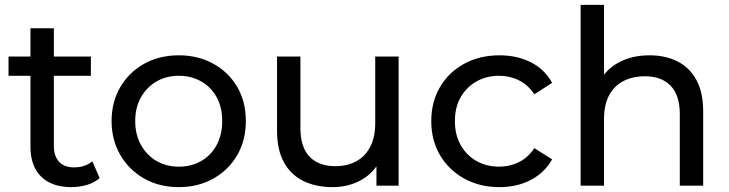

<svg xmlns="http://www.w3.org/2000/svg" viewBox="-20 -762 2993 788"><path d="M273 6Q193 6 149 -37Q105 -80 105 -160V-646H201V-164Q201 -121 222.5 -98Q244 -75 284 -75Q329 -75 359 -100L389 -31Q367 -12 336.5 -3Q306 6 273 6ZM15 -451V-530H353V-451Z M714 6Q634 6 572 -29Q510 -64 474 -125.5Q438 -187 438 -265Q438 -344 474 -405Q510 -466 572 -500.5Q634 -535 714 -535Q793 -535 855.5 -500.5Q918 -466 953.5 -405.5Q989 -345 989 -265Q989 -186 953.5 -125Q918 -64 855.5 -29Q793 6 714 6ZM714 -78Q765 -78 805.5 -101Q846 -124 869 -166.5Q892 -209 892 -265Q892 -322 869 -363.5Q846 -405 805.5 -428Q765 -451 714 -451Q663 -451 623 -428Q583 -405 559 -363.5Q535 -322 535 -265Q535 -209 559 -166.5Q583 -124 623 -101Q663 -78 714 -78Z M1345 6Q1277 6 1225.5 -19Q1174 -44 1145.5 -95.5Q1117 -147 1117 -225V-530H1213V-236Q1213 -158 1250.5 -119Q1288 -80 1356 -80Q1406 -80 1443 -100.5Q1480 -121 1500 -160.5Q1520 -200 1520 -256V-530H1616V0H1525V-143L1540 -105Q1514 -52 1462 -23Q1410 6 1345 6Z M2030 6Q1949 6 1885.5 -29Q1822 -64 1786 -125Q1750 -186 1750 -265Q1750 -344 1786 -405Q1822 -466 1885.5 -500.5Q1949 -535 2030 -535Q2102 -535 2158.5 -506.5Q2215 -478 2246 -422L2173 -375Q2147 -414 2109.5 -432.5Q2072 -451 2029 -451Q1977 -451 1936 -428Q1895 -405 1871 -363.5Q1847 -322 1847 -265Q1847 -208 1871 -166Q1895 -124 1936 -101Q1977 -78 2029 -78Q2072 -78 2109.5 -96.5Q2147 -115 2173 -154L2246 -108Q2215 -53 2158.5 -23.5Q2102 6 2030 6Z M2646 -535Q2711 -535 2760.5 -510Q2810 -485 2838 -434Q2866 -383 2866 -305V0H2770V-294Q2770 -371 2732.5 -410Q2695 -449 2627 -449Q2576 -449 2538 -429Q2500 -409 2479.5 -370Q2459 -331 2459 -273V0H2363V-742H2459V-387L2440 -425Q2466 -477 2520 -506Q2574 -535 2646 -535Z"/></svg>

Font: MOST Montserrat Medium
Style: Regular
Weight: 500
Designer: Julieta Ulanovsky
Foundry: Julieta Ulanovsky
Version: Version 8.000;March 11, 2024;FontCreator 15.0.0.2926 64-bit